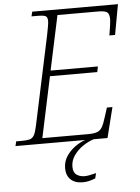

<svg xmlns="http://www.w3.org/2000/svg" viewBox="-76 -761 752 1035"><g transform="rotate(-5 299.5 -244.0)"><path d="M-15 0 -9 -25H20Q48 -25 63.5 -29Q79 -33 88 -48.5Q97 -64 104 -98L207 -581Q212 -607 215.5 -626.5Q219 -646 219 -656Q219 -678 207.5 -683.5Q196 -689 162 -689H132L138 -714H602L572 -550H541Q543 -559 545.5 -576Q548 -593 550.5 -610Q553 -627 553 -635Q553 -665 541 -674.5Q529 -684 490 -684H272L209 -389H465L459 -359H203L133 -30H380Q412 -30 429.5 -36.5Q447 -43 457.5 -61.5Q468 -80 479 -117L494 -164H524L483 0ZM330 226Q287 226 264 203.5Q241 181 241 143Q241 107 259.5 78.5Q278 50 305.5 30Q333 10 362 0H408Q377 10 348 30Q319 50 300 77.5Q281 105 281 137Q281 169 299 181.5Q317 194 342 194Q356 194 369.5 191Q383 188 405 183L398 211Q381 218 364.5 222Q348 226 330 226Z"/></g></svg>

Font: Noto Serif ExtraLight
Style: Italic
Weight: 200
Italic angle: -12°
Designer: Monotype Design Team
Foundry: Monotype Imaging Inc.
Version: Version 2.014; ttfautohint (v1.8.4.7-5d5b)